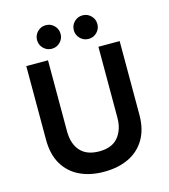

<svg xmlns="http://www.w3.org/2000/svg" viewBox="-126 -967 946 1076"><g transform="rotate(-15 346.5 -429.0)"><path d="M344.2 10Q265 10 204.6 -18.8Q144.2 -47.5 110 -105Q75.8 -162.5 75.8 -248.3V-675H201.7V-264.2Q201.7 -190 238.8 -148.8Q275.8 -107.5 348.3 -107.5Q422.5 -107.5 458.3 -151.2Q494.2 -195 494.2 -263.3V-675H617.5V-246.7Q617.5 -165 584.2 -107.5Q550.8 -50 489.6 -20Q428.3 10 344.2 10ZM453.3 -731.7Q425 -731.7 405 -751.7Q385 -771.7 385 -800Q385 -828.3 405 -848.3Q425 -868.3 453.3 -868.3Q481.7 -868.3 501.7 -848.3Q521.7 -828.3 521.7 -800Q521.7 -771.7 501.7 -751.7Q481.7 -731.7 453.3 -731.7ZM240 -731.7Q211.7 -731.7 191.7 -751.7Q171.7 -771.7 171.7 -800Q171.7 -828.3 191.7 -848.3Q211.7 -868.3 240 -868.3Q268.3 -868.3 288.3 -848.3Q308.3 -828.3 308.3 -800Q308.3 -771.7 288.3 -751.7Q268.3 -731.7 240 -731.7Z"/></g></svg>

Font: Funnel Sans Light SemiBold
Style: Regular
Weight: 600
Version: Version 1.000